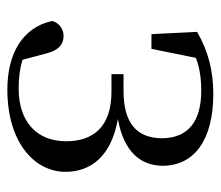

<svg xmlns="http://www.w3.org/2000/svg" viewBox="-58 -512 586 509"><g transform="rotate(90 234.5 -258.0)"><path d="M218 15C358 15 436 -57 436 -139C436 -208 393 -261 296 -278C385 -294 420 -340 420 -398C419 -481 351 -531 229 -531C168 -531 115 -517 65 -488L71 -367H110L134 -485C161 -495 189 -499 221 -499C304 -499 346 -463 347 -396C347 -329 308 -293 222 -293H177V-261H224C318 -261 355 -211 355 -141C355 -62 302 -15 216 -15C187 -15 163 -18 139 -25L122 -89C114 -121 98 -134 76 -134C59 -134 42 -124 36 -104C53 -25 123 15 218 15Z"/></g></svg>

Font: Harano Aji Mincho KR
Style: Regular
Weight: 400
Foundry: Masamichi Hosoda
Version: HaranoAjiMinchoKR-Regular version 20230610;ttx 4.39.4